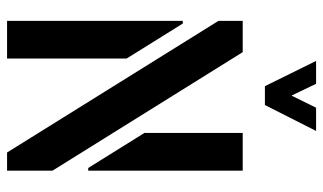

<svg xmlns="http://www.w3.org/2000/svg" viewBox="-210 -726 936 557"><g transform="rotate(90 258.5 -448.0)"><path d="M157.2 -896.5H223.6L257.8 -825.2L293 -896.5H360.4L285.2 -748H230.5ZM41 0V-509.8H48.8L150.4 -346.7V0ZM41 -613.3V-683.6H131.8L475.6 -131.8V0H422.9ZM366.2 -398.4V-683.6H475.6V-235.4H467.8Z"/></g></svg>

Font: Post No Bills Jaffna
Style: Bold
Weight: 700
Designer: Kosala Senevirathne, Siva Puranthara, Lasantha Premarathna, Tharique Azeez
Foundry: Mooniak
Version: Version 1.220 ; ttfautohint (v1.6)